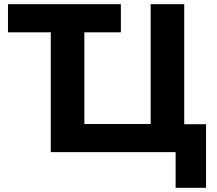

<svg xmlns="http://www.w3.org/2000/svg" viewBox="-20 -725 1035 915"><path d="M817 170V0H222V-571H18V-705H556V-571H382V-134H698V-705H858V-133H962V170Z"/></svg>

Font: Nunito Sans 9pt ExtraBold
Style: Regular
Weight: 800
Version: Version 3.101;gftools[0.9.27]